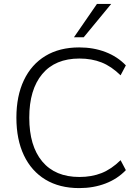

<svg xmlns="http://www.w3.org/2000/svg" viewBox="-20 -956 710 984"><path d="M386 8Q285 8 213 -35.5Q141 -79 102.5 -160Q64 -241 64 -353Q64 -464 102.5 -545Q141 -626 213 -669.5Q285 -713 386 -713Q459 -713 520.5 -689.5Q582 -666 625 -621L598 -570Q551 -616 500.5 -636Q450 -656 387 -656Q263 -656 196.5 -576.5Q130 -497 130 -353Q130 -208 196.5 -128.5Q263 -49 387 -49Q450 -49 500.5 -69Q551 -89 598 -135L625 -84Q582 -39 520.5 -15.5Q459 8 386 8ZM359 -765 477 -936H550L409 -765Z"/></svg>

Font: Nunito Sans Light
Style: Regular
Weight: 300
Designer: Vernon Adams
Foundry: Vernon Adams
Version: Version 3.101; ttfautohint (v1.8.4.7-5d5b);gftools[0.9.27]